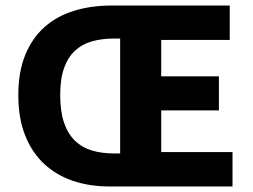

<svg xmlns="http://www.w3.org/2000/svg" viewBox="-20 -672 911 692"><path d="M373 0Q303 0 243.5 -20Q184 -40 140 -80.5Q96 -121 71 -183Q46 -245 46 -329Q46 -413 71 -474Q96 -535 140.5 -574.5Q185 -614 246.5 -633Q308 -652 381 -652H808V-528H561V-397H769V-274H561V-124H818V0ZM390 -119H413V-533H390Q347 -533 311.5 -523Q276 -513 250.5 -489.5Q225 -466 211 -427Q197 -388 197 -329Q197 -270 211 -229.5Q225 -189 250.5 -164.5Q276 -140 311.5 -129.5Q347 -119 390 -119Z"/></svg>

Font: TT Toshiba Sans
Style: Bold
Weight: 700
Designer: Paul D. Hunt
Foundry: Toshiba Corporation
Version: Version 2.020;PS 2.000;hotconv 1.0.86;makeotf.lib2.5.63406